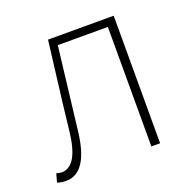

<svg xmlns="http://www.w3.org/2000/svg" viewBox="-101 -630 751 746"><g transform="rotate(-20 274.0 -257.0)"><path d="M50.8 12.7Q31.2 12.7 14.6 6.8L24.4 -28.3Q38.1 -24.4 45.9 -24.4Q112.3 -24.4 127.9 -162.1Q133.8 -215.8 141.1 -277.3Q148.4 -338.9 157.7 -412.1Q167 -485.4 171.9 -527.3H443.4V0H407.2V-494.1H200.2Q194.3 -442.4 160.2 -156.2Q141.6 12.7 50.8 12.7Z"/></g></svg>

Font: Gen Shin Gothic ExtraLight
Style: Regular
Weight: 100
Designer: [Source Han Sans]
Ryoko NISHIZUKA  (kana & ideographs); Paul D. Hunt (Latin, Greek & Cyrillic); Wenlong ZHANG  (bopomofo
Version: Version 1.002.20150607